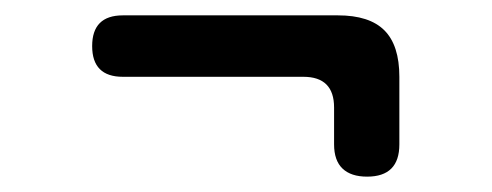

<svg xmlns="http://www.w3.org/2000/svg" viewBox="-20 -415 640 250"><path d="M500 -227Q500 -206 489.5 -195.5Q479 -185 458 -185Q437 -185 426 -195.5Q415 -206 415 -227V-275Q415 -295 405 -305Q395 -315 375 -315H140Q120 -315 110 -325Q100 -335 100 -355Q100 -375 110 -385Q120 -395 140 -395H420Q461 -395 480.5 -375.5Q500 -356 500 -315Z"/></svg>

Font: Maple Mono NF
Style: Regular
Weight: 400
Monospace: yes
Designer: subframe7536
Version: Version 7.000